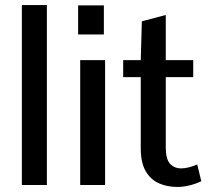

<svg xmlns="http://www.w3.org/2000/svg" viewBox="-20 -740 831 768"><path d="M67.4 0V-719.7H167.5V0Z M300.8 0V-499.5H400.4V0ZM292.5 -602.1V-718.3H395.5V-602.1Z M689 7.8Q649.4 7.8 616.2 -6.6Q583 -21 563 -54.9Q543 -88.9 543 -147V-431.6H472.7V-499.5H543L547.4 -654.8L643.1 -680.2V-499.5H752.9V-431.6H643.1V-149.9Q643.1 -103 660.4 -84.7Q677.7 -66.4 705.1 -66.4Q718.8 -66.4 735.1 -70.6Q751.5 -74.7 769 -82L785.2 -15.1Q762.7 -4.4 737.8 1.7Q712.9 7.8 689 7.8Z"/></svg>

Font: Pontano Sans SemiBold
Style: Regular
Weight: 600
Designer: Vernon Adams
Foundry: Vernon Adams
Version: Version 2.001